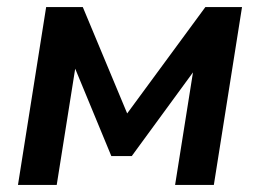

<svg xmlns="http://www.w3.org/2000/svg" viewBox="-20 -525 738 545"><path d="M31 0 111 -505H215L341 -203L563 -505H667L587 0H477L535 -365H561L354 -82H296L179 -365H199L141 0Z"/></svg>

Font: Mulish ExtraLight
Style: Italic
Weight: 200
Italic angle: -9°
Designer: Vernon Adams
Foundry: Vernon Adams
Version: Version 3.603